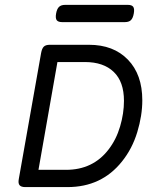

<svg xmlns="http://www.w3.org/2000/svg" viewBox="-20 -762 640 782"><path d="M183.1 -579.6Q166.5 -579.6 158.7 -572.3Q150.9 -564.9 147.5 -546.4L56.6 -33.2Q53.2 -15.1 59.8 -7.6Q66.4 0 83 0H254.9Q393.6 0 476.6 -104Q518.6 -156.2 539.1 -223.9Q559.6 -291.5 559.6 -353.5Q559.6 -458.5 501 -519Q442.4 -579.6 342.3 -579.6ZM484.9 -351.1Q484.9 -300.3 469.2 -247.1Q453.6 -193.8 421.9 -152.8Q358.4 -70.3 249 -70.3H136.7L213.9 -509.3H326.2Q401.4 -509.3 443.1 -469.2Q484.9 -429.2 484.9 -351.1ZM245.6 -742.2Q229 -742.2 220.5 -734.1Q211.9 -726.1 208.5 -707Q205.1 -688 210.9 -679.9Q216.8 -671.9 233.4 -671.9H488.3Q504.9 -671.9 513.2 -679.9Q521.5 -688 524.9 -707Q528.3 -726.1 522.7 -734.1Q517.1 -742.2 500.5 -742.2Z"/></svg>

Font: Courier Prime Sans
Style: Regular
Weight: 300
Italic angle: -10°
Designer: Alan Dague-Greene
Foundry: Quote-Unquote Apps
Version: Version 3.23